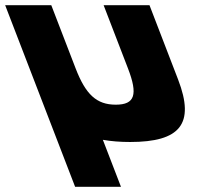

<svg xmlns="http://www.w3.org/2000/svg" viewBox="-146 -533 866 741"><path d="M51.9 -513H-126.1L143.9 188H320.9L251 6.6C283.2 12.3 318.2 15 356.3 15C548.3 15 607.7 -54 541.4 -226L430.9 -513H253.9L347.9 -269C386.8 -168 374.8 -129 300.8 -129C226.8 -129 184.8 -168 145.9 -269Z"/></svg>

Font: Hussar
Style: BdOpOblFour
Weight: 700
Foundry: Cannot Into Space Fonts
Version: Version 2.00